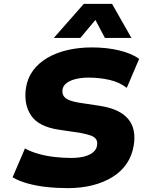

<svg xmlns="http://www.w3.org/2000/svg" viewBox="-20 -961 766 992"><path d="M330 11Q273 11 219.5 5Q166 -1 121.5 -13.5Q77 -26 45 -45L109 -194Q140 -177 179 -166Q218 -155 261.5 -150Q305 -145 347 -145Q389 -145 417.5 -153Q446 -161 462 -175Q478 -189 481 -207Q485 -229 476.5 -241.5Q468 -254 448.5 -261Q429 -268 397 -274L283 -291Q179 -307 140.5 -364.5Q102 -422 114 -506Q122 -558 151 -597Q180 -636 225.5 -662.5Q271 -689 329.5 -702.5Q388 -716 455 -716Q532 -716 596 -700.5Q660 -685 699 -657L635 -507Q598 -536 546.5 -548Q495 -560 437 -560Q400 -560 370.5 -552.5Q341 -545 323.5 -531.5Q306 -518 303 -498Q299 -472 316.5 -456Q334 -440 385 -431L497 -414Q599 -398 642 -346.5Q685 -295 671 -210Q662 -156 634 -115Q606 -74 560.5 -46Q515 -18 457 -3.5Q399 11 330 11ZM258 -765 413 -941H559L659 -765H522L473 -858L395 -765Z"/></svg>

Font: Nunito Sans 6pt Black
Style: Italic
Weight: 900
Italic angle: -9°
Version: Version 3.101;gftools[0.9.27]